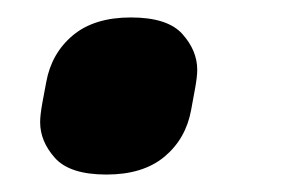

<svg xmlns="http://www.w3.org/2000/svg" viewBox="-20 -189 347 220"><path d="M102 11Q60 11 43 -8Q26 -27 26 -49Q26 -57 28.5 -71Q31 -85 33 -95Q39 -128 63.5 -148.5Q88 -169 130 -169Q172 -169 189 -150Q206 -131 206 -109Q206 -101 203.5 -87.5Q201 -74 199 -63Q193 -30 168.5 -9.5Q144 11 102 11Z"/></svg>

Font: IBM Plex Sans
Style: Italic
Weight: 400
Italic angle: -11.31°
Designer: Mike Abbink, Paul van der Laan, Pieter van Rosmalen
Foundry: Bold Monday
Version: Version 3.201